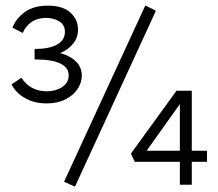

<svg xmlns="http://www.w3.org/2000/svg" viewBox="-20 -686 808 713"><path d="M137.9 -476.1V-496.6Q180.7 -496.6 213.4 -485.9Q246 -475.1 264.9 -454.8Q283.7 -434.5 283.7 -405Q283.7 -379.2 268 -355.5Q252.3 -331.9 223.1 -317Q193.9 -302 152.9 -302Q107.5 -302 73.3 -321.4Q39.1 -340.7 22.8 -372.6L59.6 -397.3Q74.4 -373.4 98.7 -360.1Q123 -346.9 153.5 -346.9Q186.3 -346.9 210.7 -362.7Q235.1 -378.5 235.1 -406.2Q235.1 -434.8 204.4 -450Q173.6 -465.3 108.4 -465.3V-504.2Q164 -504.2 192.5 -520.9Q221.1 -537.5 221.1 -567.2Q221.1 -593.5 200.2 -606.5Q179.3 -619.5 150.5 -619.5Q118.1 -619.5 95.7 -603.3Q73.3 -587.1 64.7 -563.5L26.2 -583.4Q40.2 -618.5 73 -641.8Q105.8 -665 157.5 -665Q213.5 -665 241.6 -639.1Q269.7 -613.3 269.7 -576.5Q269.7 -546.4 251.5 -523.8Q233.4 -501.3 203.7 -489Q174.1 -476.6 137.9 -476.1ZM258.5 7.1 217.9 -11.1 519.6 -665.6 559.1 -646.4ZM466.1 -115.5 635.4 -349H692.2V0H647.9V-332.5H671.5L514.7 -112.5L490 -126.2H748.8V-85.1H480.5Z"/></svg>

Font: Ysabeau
Style: Bold
Weight: 700
Designer: Christian Thalmann (Catharsis Fonts)
Version: Version 2.000;gftools[0.9.27.dev2+g8671c4b]